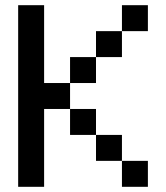

<svg xmlns="http://www.w3.org/2000/svg" viewBox="-20 -720 640 740"><path d="M450 -100H350V-200H250V-300H150V0H50V-700H150V-400H250V-500H350V-600H450V-700H550V-600H450V-500H350V-400H250V-300H350V-200H450V-100H550V0H450Z"/></svg>

Font: Matrix Sans
Style: Regular
Weight: 400
Designer: Brad Neil
Version: Version 1.100